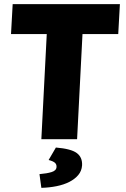

<svg xmlns="http://www.w3.org/2000/svg" viewBox="-20 -670 604 924"><path d="M205 -506H33L41 -650H557L549 -506H377L351 0H179ZM249 40Q322 46 349.5 66.5Q377 87 375 126Q373 153 356.5 172.5Q340 192 313.5 205.5Q287 219 252 226Q217 233 179 234L170 168Q206 165 228.5 158Q251 151 252 134Q253 122 245 114Q237 106 214 100L249 40Z"/></svg>

Font: Kilde Sans Black
Style: Regular
Weight: 900
Italic angle: -3°
Designer: Paul D. Hunt
Foundry: Adobe Systems Incorporated
Version: Version 1.050;PS Version 1.000;hotconv 1.0.70;makeotf.lib2.5